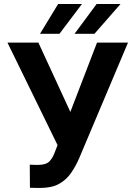

<svg xmlns="http://www.w3.org/2000/svg" viewBox="-20 -923 672 953"><path d="M170.5 -711.6 329.2 -367.5 461.6 -711.6H615.4L372.9 -137.4Q355.8 -98 332.7 -64.5Q309.7 -30.9 273.4 -10.5Q237.2 9.9 179.3 9.9Q168.3 9.9 152.9 9.6Q137.4 9.2 128.6 8.9L127.8 -105.8Q133.5 -105.1 147.2 -104.8Q160.9 -104.4 166.9 -104.4Q208.8 -104.4 225.9 -122.5Q242.9 -140.6 253.9 -172.2L265.6 -202.8L17 -711.6ZM350.1 -755.3 459.5 -903.1H578.1L448.9 -755.3ZM178.6 -755.3 268.5 -903.1H386.7L275.2 -755.3Z"/></svg>

Font: Interface
Style: Bold
Weight: 700
Designer: Rasmus Andersson
Foundry: rsms
Version: Version 1.8